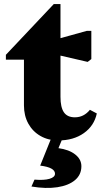

<svg xmlns="http://www.w3.org/2000/svg" viewBox="-20 -676 506 946"><path d="M267 16Q218 16 179.5 -6Q141 -28 119.5 -67Q98 -106 98 -157V-382H9V-406L245 -656H278V-488L408 -524H430V-385L412 -371L278 -402V-199Q278 -147 295 -122.5Q312 -98 349 -98Q393 -98 423 -135L457 -117Q444 -56 393 -20Q342 16 267 16ZM135 243 150 209Q197 213 224 205Q251 197 251 180Q251 149 178 140L238 -9H294L268 54Q320 61 350.5 85Q381 109 381 143Q381 185 349.5 211.5Q318 238 262.5 246.5Q207 255 135 243Z"/></svg>

Font: Platypi ExtraBold
Style: Regular
Weight: 800
Designer: David Sargent
Foundry: Bolt Cutter Type
Version: Version 1.200; ttfautohint (v1.8.4.7-5d5b)